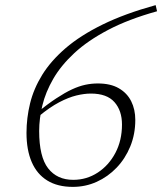

<svg xmlns="http://www.w3.org/2000/svg" viewBox="-20 -720 634 750"><path d="M588 -700 593.5 -676Q482 -645 402.5 -603.2Q323 -561.5 270.5 -512.8Q218 -464 188 -412Q158 -360 145.5 -308.2Q133 -256.5 133 -208.5Q133 -107.5 168 -62.5Q203 -17.5 266 -17.5Q318.5 -17.5 361.8 -45.8Q405 -74 430.8 -122.8Q456.5 -171.5 456.5 -233.5Q456.5 -288 427 -321.2Q397.5 -354.5 335 -354.5Q309 -354.5 278.2 -347Q247.5 -339.5 211.2 -320.5Q175 -301.5 132.5 -266.5L123 -279Q166 -313.5 199.8 -335.8Q233.5 -358 261 -370.8Q288.5 -383.5 313 -388.8Q337.5 -394 362 -394Q412 -394 444.2 -375.2Q476.5 -356.5 492.5 -324.5Q508.5 -292.5 508.5 -251.5Q508.5 -196 489 -148.2Q469.5 -100.5 435.5 -65Q401.5 -29.5 357.8 -9.8Q314 10 264.5 10Q205 10 164.8 -14.8Q124.5 -39.5 104 -86.8Q83.5 -134 83.5 -201Q83.5 -259 97.5 -316.2Q111.5 -373.5 145 -427.8Q178.5 -482 236.2 -531.8Q294 -581.5 380.5 -624Q467 -666.5 588 -700Z"/></svg>

Font: Newsreader 16pt 16pt Light
Style: Italic
Weight: 300
Italic angle: -17°
Version: Version 1.003